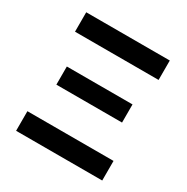

<svg xmlns="http://www.w3.org/2000/svg" viewBox="-160 -838 951 976"><g transform="rotate(30 315.5 -350.0)"><path d="M63 0V-115H568.5V0ZM123 -305.5V-412H508.5V-305.5ZM70.5 -586V-700H561V-586Z"/></g></svg>

Font: Geologica Cursive Medium
Style: Regular
Weight: 500
Designer: Sindre Bremnes, Frode Helland
Foundry: Monokrom Skriftforlag AS
Version: Version 1.010;gftools[0.9.28]